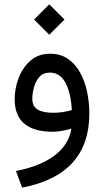

<svg xmlns="http://www.w3.org/2000/svg" viewBox="-20 -612 484 894"><path d="M209.5 -591.8 280.3 -521 209.5 -450.2 138.7 -521ZM396 -83.5Q396 201.7 83 261.7L54.2 184.1Q166.5 162.6 233.4 112.5Q300.3 62.5 312.5 -13.2Q293.9 -7.3 269.5 -2.9Q245.1 1.5 226.6 1.5Q48.3 1.5 48.3 -149.9Q48.3 -200.2 66.9 -249Q85.4 -297.9 122.1 -329.8Q158.7 -361.8 213.4 -361.8Q261.7 -361.8 296.1 -338.1Q330.6 -314.5 352.8 -274.4Q375 -234.4 385.5 -184.8Q396 -135.3 396 -83.5ZM229 -86.9Q272 -86.9 314.5 -99.6Q309.6 -181.6 284.2 -227.8Q258.8 -273.9 212.4 -273.9Q180.2 -273.9 162.4 -252.7Q144.5 -231.4 137.5 -203.1Q130.4 -174.8 130.4 -152.8Q130.4 -117.2 154.8 -102.1Q179.2 -86.9 229 -86.9Z"/></svg>

Font: Vazirmatn FD
Style: Regular
Weight: 400
Designer: Saber Rastikerdar
Foundry: Saber Rastikerdar
Version: Version 33.001